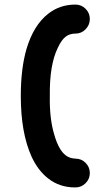

<svg xmlns="http://www.w3.org/2000/svg" viewBox="-20 -726 470 840"><path d="M191 55Q146 20 118 -41Q71 -145 71 -306Q71 -426 96 -512Q127 -616 191 -666Q242 -706 310 -706Q336 -706 354.5 -687.5Q373 -669 373 -643Q373 -617 354.5 -598Q336 -579 310 -579Q285 -579 268 -566Q249 -552 233 -517Q196 -442 198 -306Q196 -206 218 -135Q237 -69 268 -46Q285 -33 310 -32Q336 -32 354.5 -13.5Q373 5 373 31Q373 57 354.5 75.5Q336 94 310 94H308Q241 94 191 55Z"/></svg>

Font: Quicksand
Style: Bold
Weight: 700
Designer: Andrew Paglinawan
Foundry: Andrew Paglinawan
Version: 1.002